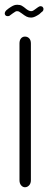

<svg xmlns="http://www.w3.org/2000/svg" viewBox="-25 -785 207 808"><path d="M106 -711Q95 -711 87 -715Q79 -719 66 -729Q59 -734 55.5 -736Q52 -738 46 -738Q42 -738 38 -735Q34 -732 29 -729L18 -721Q15 -718 12 -717.5Q9 -717 7 -717Q1 -717 -2 -720.5Q-5 -724 -5 -728Q-5 -731 -3.5 -734.5Q-2 -738 2 -742L12 -750Q22 -757 30 -761Q38 -765 47 -765Q59 -765 66.5 -761Q74 -757 87 -746Q98 -738 106 -738Q111 -738 115 -740.5Q119 -743 123 -746L134 -754Q141 -759 145 -759Q152 -759 155 -755Q158 -751 158 -748Q158 -744 156.5 -740.5Q155 -737 150 -734L140 -725Q131 -719 122.5 -715Q114 -711 106 -711ZM57 -602Q57 -616 63.5 -623.5Q70 -631 80 -631Q91 -631 98 -623.5Q105 -616 105 -602V-27Q105 -13 97.5 -5Q90 3 80 3Q71 3 64 -5Q57 -13 57 -27Z"/></svg>

Font: Beiruti Light
Style: Regular
Weight: 300
Designer: Arlette Boutros
Foundry: Boutros
Version: Version 1.41